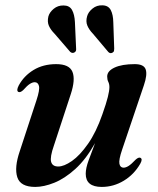

<svg xmlns="http://www.w3.org/2000/svg" viewBox="-20 -708 608 738"><path d="M519.5 -101.5Q529.5 -97 519 -78.5Q495.5 -37.5 456 -13.5Q416.5 10.5 371 10.5Q309.5 10.5 309.5 -40Q309.5 -61.5 320.8 -92.2Q332 -123 345.5 -158Q310 -95 269.2 -58.2Q228.5 -21.5 188.5 -5.5Q148.5 10.5 115.5 10.5Q58.5 10.5 46.5 -26.8Q34.5 -64 56 -127L120 -322Q133.5 -363 129.8 -377.5Q126 -392 113.5 -392Q105 -392 94.8 -385.5Q84.5 -379 69.5 -362Q58.5 -351.5 51 -354.5Q41.5 -359 52 -379.5Q72 -416.5 109 -439Q146 -461.5 196 -461.5Q246.5 -461.5 258.5 -431.8Q270.5 -402 252 -346L187.5 -149.5Q171.5 -104 176.5 -86Q181.5 -68 204 -68Q226 -68 256.5 -89.2Q287 -110.5 318.2 -155Q349.5 -199.5 373.5 -268.5Q388.5 -311 394.5 -335.2Q400.5 -359.5 400.5 -373Q400.5 -385 396.2 -393.5Q392 -402 392 -414Q392 -435 420.2 -448.2Q448.5 -461.5 498 -461.5Q533 -461.5 540 -441.2Q547 -421 533 -380L449.5 -133Q436 -93.5 439 -78.5Q442 -63.5 455 -63.5Q463.5 -63.5 474 -70Q484.5 -76.5 501.5 -94.5Q512.5 -104.5 519.5 -101.5ZM415.5 -622 419 -521.5Q419 -516.5 418.2 -512.5Q417.5 -508.5 413 -506Q404 -500.5 396.5 -508L337.5 -578Q322.5 -593.5 315.8 -609.5Q309 -625.5 315 -646Q319.5 -662 335.8 -675.2Q352 -688.5 374 -687.5Q396.5 -687 405.8 -669.2Q415 -651.5 415.5 -622ZM268 -623 272.5 -522.5Q273 -518 272.2 -514Q271.5 -510 267 -507Q258.5 -501.5 250 -508.5L190.5 -577.5Q175.5 -592.5 168.2 -608.2Q161 -624 166 -645Q170.5 -661 186.5 -674.2Q202.5 -687.5 224.5 -687Q247 -687 256.8 -669.8Q266.5 -652.5 268 -623Z"/></svg>

Font: Fraunces 72pt SemiBold
Style: Italic
Weight: 600
Italic angle: -16°
Version: Version 1.000;[b76b70a41]